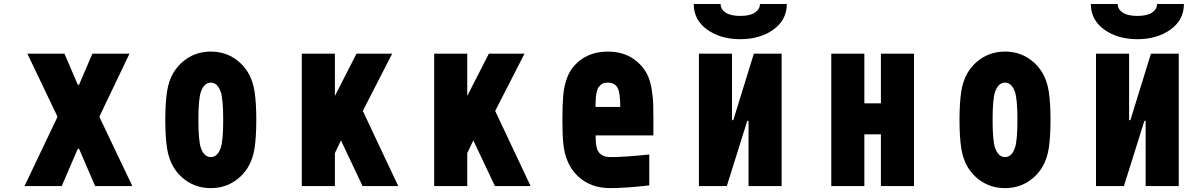

<svg xmlns="http://www.w3.org/2000/svg" viewBox="-20 -937 6040 967"><path d="M371.7 -510.4H378.3L445.3 -666.7H632.2L481.8 -352.2V-345.7L646.5 0H459L378.3 -187.5H371.7L291 0H103.5L268.2 -345.7V-352.2L117.8 -666.7H304.7Z M1228.5 -572.9Q1253.9 -531.2 1262.4 -474.3Q1270.8 -417.3 1270.8 -333.3Q1270.8 -249.3 1262.4 -192.4Q1253.9 -135.4 1228.5 -93.8Q1197.9 -44.9 1150.1 -17.3Q1102.2 10.4 1041.7 10.4Q981.1 10.4 933.3 -17.3Q885.4 -44.9 854.8 -93.8Q829.4 -135.4 821 -192.4Q812.5 -249.3 812.5 -333.3Q812.5 -417.3 821 -474.3Q829.4 -531.2 854.8 -572.9Q885.4 -621.7 933.3 -649.4Q981.1 -677.1 1041.7 -677.1Q1102.2 -677.1 1150.1 -649.4Q1197.9 -621.7 1228.5 -572.9ZM992.2 -475.9Q979.2 -440.1 979.2 -333.3Q979.2 -226.6 992.2 -190.8Q1008.5 -145.8 1041.7 -145.8Q1074.9 -145.8 1091.1 -190.8Q1104.2 -226.6 1104.2 -333.3Q1104.2 -440.1 1091.1 -475.9Q1074.9 -520.8 1041.7 -520.8Q1008.5 -520.8 992.2 -475.9Z M1666.7 0H1500V-666.7H1666.7V-453.8L1775.4 -666.7H1955.1L1807.3 -378.3L1985.7 0H1806L1697.3 -229.8L1666.7 -166Z M2333.3 0H2166.7V-666.7H2333.3V-453.8L2442.1 -666.7H2621.7L2474 -378.3L2652.3 0H2472.7L2363.9 -229.8L2333.3 -166Z M3041.7 -677.1Q3117.2 -677.1 3170.6 -640.3Q3224 -603.5 3246.7 -546.2Q3257.8 -518.2 3263.3 -480.5Q3268.9 -442.7 3269.9 -413.7Q3270.8 -384.8 3270.8 -333.3V-255.2H2979.8Q2979.8 -201.8 2989.6 -180.3Q3006.5 -145.8 3054.7 -145.8Q3125.7 -145.8 3250 -158.9V-3.3Q3131.5 10.4 3054.7 10.4Q2974 10.4 2918.6 -27.3Q2863.3 -65.1 2838.5 -125.7Q2821.6 -166.7 2817.1 -213.5Q2812.5 -260.4 2812.5 -333.3Q2812.5 -408.2 2816.7 -456.7Q2821 -505.2 2836.6 -546.2Q2858.1 -604.2 2911.8 -640.6Q2965.5 -677.1 3041.7 -677.1ZM3041.7 -520.8Q3030.6 -520.8 3021.5 -518.6Q3012.4 -516.3 3006.2 -510.1Q3000 -503.9 2995.4 -499Q2990.9 -494.1 2988 -482.7Q2985 -471.4 2983.4 -464.8Q2981.8 -458.3 2980.8 -443Q2979.8 -427.7 2979.8 -421.5Q2979.8 -415.4 2979.2 -398.4H3104.2Q3102.9 -465.5 3093.8 -487Q3080.7 -520.8 3041.7 -520.8Z M3807.3 -916.7H3942.7Q3942.7 -836.6 3875.3 -788.1Q3807.9 -739.6 3708.3 -739.6Q3608.7 -739.6 3541.3 -788.1Q3474 -836.6 3474 -916.7H3609.4Q3609.4 -890 3634.8 -873.4Q3660.2 -856.8 3708.3 -856.8Q3756.5 -856.8 3781.9 -873.4Q3807.3 -890 3807.3 -916.7ZM3750 0V-328.1H3743.5L3640.6 0H3500V-666.7H3666.7V-332H3673.2L3776.7 -666.7H3916.7V0Z M4166.7 -666.7H4333.3V-416.7H4416.7V-666.7H4583.3V0H4416.7V-260.4H4333.3V0H4166.7Z M5228.5 -572.9Q5253.9 -531.2 5262.4 -474.3Q5270.8 -417.3 5270.8 -333.3Q5270.8 -249.3 5262.4 -192.4Q5253.9 -135.4 5228.5 -93.8Q5197.9 -44.9 5150.1 -17.3Q5102.2 10.4 5041.7 10.4Q4981.1 10.4 4933.3 -17.3Q4885.4 -44.9 4854.8 -93.8Q4829.4 -135.4 4821 -192.4Q4812.5 -249.3 4812.5 -333.3Q4812.5 -417.3 4821 -474.3Q4829.4 -531.2 4854.8 -572.9Q4885.4 -621.7 4933.3 -649.4Q4981.1 -677.1 5041.7 -677.1Q5102.2 -677.1 5150.1 -649.4Q5197.9 -621.7 5228.5 -572.9ZM4992.2 -475.9Q4979.2 -440.1 4979.2 -333.3Q4979.2 -226.6 4992.2 -190.8Q5008.5 -145.8 5041.7 -145.8Q5074.9 -145.8 5091.1 -190.8Q5104.2 -226.6 5104.2 -333.3Q5104.2 -440.1 5091.1 -475.9Q5074.9 -520.8 5041.7 -520.8Q5008.5 -520.8 4992.2 -475.9Z M5807.3 -916.7H5942.7Q5942.7 -836.6 5875.3 -788.1Q5807.9 -739.6 5708.3 -739.6Q5608.7 -739.6 5541.3 -788.1Q5474 -836.6 5474 -916.7H5609.4Q5609.4 -890 5634.8 -873.4Q5660.2 -856.8 5708.3 -856.8Q5756.5 -856.8 5781.9 -873.4Q5807.3 -890 5807.3 -916.7ZM5750 0V-328.1H5743.5L5640.6 0H5500V-666.7H5666.7V-332H5673.2L5776.7 -666.7H5916.7V0Z"/></svg>

Font: Monoid
Style: Bold
Weight: 700
Width: 4
Designer: Andreas Larsen (@larsenwork)
Version: Version 0.61